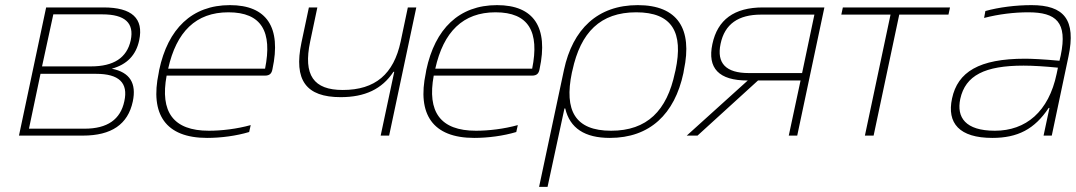

<svg xmlns="http://www.w3.org/2000/svg" viewBox="-20 -529 4197 749"><path d="M54 0H303C415 0 479 -44 498 -133C513 -204 487 -247 416 -261C475 -277 511 -314 523 -372C541 -457 495 -500 384 -500H160ZM93 -27 138 -241H355C444 -241 481 -206 465 -134C450 -63 399 -27 310 -27ZM144 -270 188 -473H379C468 -473 504 -439 490 -372C475 -303 423 -270 335 -270Z M1043 -260C1078 -422 1021 -509 877 -509C728 -509 635 -416 601 -256L599 -244C565 -84 625 9 788 9C842 9 902 1 952 -14L958 -41C904 -26 844 -19 795 -19C655 -19 604 -93 630 -234H1013C1033 -234 1040 -243 1043 -260ZM636 -261C668 -405 744 -481 871 -481C1001 -481 1043 -405 1014 -261Z M1498 0 1604 -500H1571L1543 -367C1516 -240 1444 -178 1317 -178C1204 -178 1162 -235 1190 -367L1218 -500H1185L1156 -363C1125 -216 1174 -150 1309 -150C1403 -150 1470 -181 1515 -249H1518L1465 0Z M2085 -260C2120 -422 2063 -509 1919 -509C1770 -509 1677 -416 1643 -256L1641 -244C1607 -84 1667 9 1830 9C1884 9 1944 1 1994 -14L2000 -41C1946 -26 1886 -19 1837 -19C1697 -19 1646 -93 1672 -234H2055C2075 -234 2082 -243 2085 -260ZM1678 -261C1710 -405 1786 -481 1913 -481C2043 -481 2085 -405 2056 -261Z M2646 -244 2648 -256C2682 -416 2624 -509 2468 -509C2311 -509 2214 -415 2180 -256L2083 200H2116L2182 -106H2185C2203 -29 2261 9 2359 9C2515 9 2612 -84 2646 -244ZM2211 -246 2213 -254C2245 -403 2322 -481 2462 -481C2602 -481 2647 -403 2615 -254L2613 -246C2582 -97 2504 -19 2364 -19C2224 -19 2180 -97 2211 -246Z M3196 -500H2956C2844 -500 2779 -452 2759 -357C2739 -263 2784 -215 2896 -215H2897L2659 0H2701L2937 -215H3103L3057 0H3090ZM2791 -358C2807 -435 2860 -472 2949 -472H3157L3109 -244H2901C2812 -244 2775 -282 2791 -358Z M3354 0H3388L3488 -472H3680L3686 -500H3268L3262 -472H3454Z M4004 -509C3944 -509 3878 -501 3824 -486L3819 -459C3877 -474 3937 -481 3991 -481C4100 -481 4145 -443 4118 -313L4113 -292C4049 -298 4002 -300 3979 -300C3799 -300 3716 -248 3694 -145C3673 -48 3723 9 3851 9C3950 9 4016 -25 4071 -108H4074L4051 0H4083L4148 -308C4179 -453 4130 -509 4004 -509ZM3726 -143C3746 -235 3822 -273 3973 -273C4009 -273 4058 -270 4107 -265L4102 -241C4071 -93 3982 -19 3861 -19C3746 -19 3711 -71 3726 -143Z"/></svg>

Font: LT Wave Text Thin Italic
Style: Regular
Weight: 100
Designer: Daniel Lyons
Version: Version 2.5 (Glyphs App)